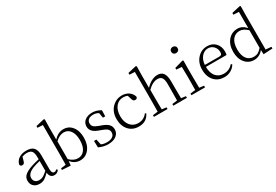

<svg xmlns="http://www.w3.org/2000/svg" viewBox="56 -1849 4182 2909"><g transform="rotate(-30 2147.0 -394.5)"><path d="M193 14Q133 14 95 -19Q54 -55 54 -117Q54 -171 91 -208Q131 -247 226 -280Q286 -300 364 -317V-350Q364 -431 337 -462Q312 -490 251 -490Q213 -490 172 -474L151 -402Q141 -362 107 -362Q71 -362 68 -396Q84 -457 136 -491Q188 -525 266 -525Q350 -525 389 -485Q430 -443 430 -350V-112Q430 -66 442 -47Q453 -29 476 -29Q497 -29 520 -52L536 -34Q504 12 454 12Q377 12 366 -81Q315 -29 282 -9Q242 14 193 14ZM219 -38Q254 -38 285 -55Q315 -71 364 -115V-287Q297 -272 241 -251Q123 -204 123 -128Q123 -84 150 -60Q175 -38 219 -38Z M904 14Q810 14 745 -67L737 9L589 0V-29L677 -40Q679 -152 679 -227V-734L587 -739V-769L731 -803L747 -795L744 -641V-441Q818 -525 914 -525Q1006 -525 1063 -454Q1122 -381 1122 -262Q1122 -138 1061.5 -62Q1001 14 904 14ZM892 -31Q960 -31 1003 -84Q1051 -144 1051 -256Q1051 -363 1007 -423Q965 -480 895 -480Q818 -480 746 -409V-99Q815 -31 892 -31Z M1391 14Q1313 14 1232 -24L1229 -138H1271L1292 -42Q1334 -22 1392 -22Q1457 -22 1493 -49Q1526 -74 1526 -118Q1526 -154 1502 -177Q1478 -200 1419 -221L1370 -239Q1306 -262 1275 -294Q1239 -330 1239 -382Q1239 -444 1285 -483Q1335 -525 1418 -525Q1493 -525 1566 -481L1563 -376H1523L1507 -465Q1463 -490 1417 -490Q1361 -490 1331 -465Q1303 -441 1303 -401Q1303 -364 1327 -341Q1349 -320 1406 -299L1449 -284Q1525 -256 1558 -220Q1590 -185 1590 -134Q1590 -71 1541 -30Q1487 14 1391 14Z M1931 14Q1822 14 1756 -59.5Q1690 -133 1690 -255Q1690 -377 1766 -454Q1837 -525 1938 -525Q2005 -525 2055.5 -490Q2106 -455 2122 -396Q2116 -363 2083 -363Q2047 -363 2037 -402L2014 -475Q1980 -490 1941 -490Q1861 -490 1811 -429Q1760 -366 1760 -262Q1760 -158 1813 -96Q1865 -36 1948 -36Q2047 -36 2106 -115L2124 -105Q2070 14 1931 14Z M2198 0V-29L2286 -40Q2288 -150 2288 -227V-734L2196 -739V-769L2340 -803L2356 -795L2353 -641V-418Q2399 -469 2453 -497Q2507 -525 2558 -525Q2626 -525 2659 -481Q2693 -434 2693 -332V-227Q2693 -150 2695 -40L2775 -29V0H2537V-29L2625 -40Q2627 -150 2627 -227V-331Q2627 -407 2602 -440Q2579 -470 2529 -470Q2443 -470 2355 -381V-227Q2355 -150 2357 -40L2436 -29V0Z M2854 0V-29L2943 -40Q2945 -150 2945 -227V-282Q2945 -365 2942 -444L2849 -451V-480L2999 -523L3012 -513L3010 -376V-227Q3010 -150 3012 -40L3092 -29V0ZM2917 -722Q2917 -747 2933 -762Q2949 -777 2973 -777Q2997 -777 3013.5 -762Q3030 -747 3030 -722Q3030 -698 3013.5 -683Q2997 -668 2973 -668Q2949 -668 2933 -683Q2917 -698 2917 -722Z M3428 14Q3322 14 3257 -54Q3187 -127 3187 -254Q3187 -374 3259 -451Q3328 -525 3428 -525Q3516 -525 3571 -468.5Q3626 -412 3626 -322Q3626 -283 3619 -262H3258Q3259 -150 3313 -91Q3363 -36 3446 -36Q3541 -36 3605 -110L3624 -96Q3594 -44 3543 -16Q3492 14 3428 14ZM3513 -295Q3539 -295 3550 -309Q3560 -321 3560 -348Q3560 -406 3523 -447Q3484 -490 3424 -490Q3361 -490 3315 -440Q3266 -386 3259 -296Z M3948 14Q3851 14 3790.5 -60Q3730 -134 3730 -250Q3730 -374 3795 -451Q3859 -525 3960 -525Q4044 -525 4108 -450V-734L4014 -739V-769L4161 -803L4176 -795L4173 -643V-38L4271 -29V0L4111 9L4108 -68Q4044 14 3948 14ZM3966 -31Q4007 -31 4039 -47Q4072 -65 4107 -105V-413Q4037 -480 3970 -480Q3896 -480 3851 -426Q3801 -366 3801 -252Q3801 -143 3848 -85Q3892 -31 3966 -31Z"/></g></svg>

Font: GenRyuMin TW L
Style: Regular
Weight: 300
Version: Version 1.501;PS 1;hotconv 16.6.51;makeotf.lib2.5.65220